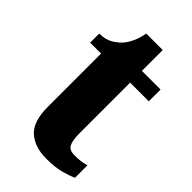

<svg xmlns="http://www.w3.org/2000/svg" viewBox="-208 -729 808 808"><g transform="rotate(45 196.5 -325.0)"><path d="M234 10Q166 10 125.5 -25.5Q85 -61 85 -149V-466H20V-520Q57 -520 82 -535.5Q107 -551 120 -567Q132 -581 143 -604.5Q154 -628 160 -660H258V-536H369V-466H258V-165Q258 -122 268 -103Q278 -84 309 -84Q348 -84 377 -93V-19Q361 -11 325 -0.5Q289 10 234 10Z"/></g></svg>

Font: Noto Serif Thai Condensed Black
Style: Regular
Weight: 900
Width: 3
Designer: Monotype Design Team
Foundry: Monotype Imaging Inc.
Version: Version 2.002; ttfautohint (v1.8.4.7-5d5b)